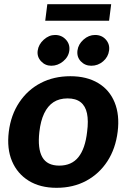

<svg xmlns="http://www.w3.org/2000/svg" viewBox="-20 -889 604 917"><path d="M316 -525Q394 -525 448.5 -492.5Q503 -460 527.5 -400Q552 -340 542 -260Q532 -179 493 -119Q454 -59 392 -25.5Q330 8 250 8Q172 8 117.5 -25.5Q63 -59 37.5 -119Q12 -179 22 -260Q32 -340 72 -400Q112 -460 174.5 -492.5Q237 -525 316 -525ZM263 -98Q322 -98 354.5 -138.5Q387 -179 396 -259Q403 -312 395.5 -347.5Q388 -383 365 -401Q342 -419 303 -419Q263 -419 235.5 -401Q208 -383 191 -347.5Q174 -312 168 -259Q159 -179 182 -138.5Q205 -98 263 -98ZM311 -647Q307 -617 281.5 -596Q256 -575 225 -575Q196 -575 176 -596.5Q156 -618 160 -647Q164 -677 189 -699.5Q214 -722 243 -722Q274 -722 294.5 -700Q315 -678 311 -647ZM501 -648Q497 -617 472.5 -596Q448 -575 416 -575Q386 -575 366 -596Q346 -617 350 -648Q354 -678 379 -700Q404 -722 434 -722Q466 -722 485.5 -700Q505 -678 501 -648ZM196 -790 206 -869H511L501 -790Z"/></svg>

Font: Aleo ExtraBold
Style: Italic
Weight: 800
Italic angle: -7°
Designer: Alessio Laiso
Foundry: Alessio Laiso
Version: Version 2.001;gftools[0.9.29]